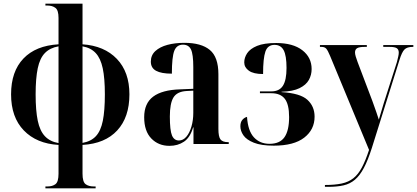

<svg xmlns="http://www.w3.org/2000/svg" viewBox="-20 -780 2259 1040"><path d="M226 240V230H237Q264 230 280.5 217.5Q297 205 297 161V5Q178 -2 109 -73.5Q40 -145 40 -269Q40 -393 107 -463Q174 -533 297 -540V-683Q297 -725 280 -737.5Q263 -750 237 -750H226V-760H427V-540Q545 -532 613 -461Q681 -390 681 -269Q681 -145 615 -73.5Q549 -2 427 5V161Q427 205 443.5 217.5Q460 230 488 230H498V240ZM297 -529Q251 -521 223.5 -493Q196 -465 184.5 -410.5Q173 -356 173 -269Q173 -181 184.5 -126Q196 -71 223.5 -42Q251 -13 297 -5ZM427 -6Q473 -14 499.5 -42.5Q526 -71 537 -126Q548 -181 548 -269Q548 -356 536.5 -410Q525 -464 498.5 -492.5Q472 -521 427 -529Z M898 10Q838 10 799.5 -30Q761 -70 761 -145Q761 -220 809.5 -256.5Q858 -293 955 -296L1027 -299V-417Q1027 -486 1014.5 -512Q1002 -538 971 -538Q937 -538 924 -504.5Q911 -471 911 -381Q854 -381 825.5 -396.5Q797 -412 797 -446Q797 -481 821.5 -503.5Q846 -526 887 -537Q928 -548 979 -548Q1070 -548 1116.5 -509.5Q1163 -471 1163 -378V-82Q1163 -39 1174.5 -24.5Q1186 -10 1216 -10H1219V0H1028V-90H1026Q1010 -35 976.5 -12.5Q943 10 898 10ZM949 -19Q972 -19 989.5 -39.5Q1007 -60 1017 -94.5Q1027 -129 1027 -169V-289L990 -287Q939 -284 919.5 -252Q900 -220 900 -149Q900 -74 911.5 -46.5Q923 -19 949 -19Z M1463 9Q1395 9 1355 -7Q1315 -23 1298.5 -47Q1282 -71 1282 -96Q1282 -118 1292.5 -130.5Q1303 -143 1318 -147Q1323 -71 1355.5 -36Q1388 -1 1440 -1Q1496 -1 1521 -37Q1546 -73 1546 -146Q1546 -215 1522.5 -245Q1499 -275 1450 -275H1388V-285H1450Q1493 -285 1512.5 -315.5Q1532 -346 1532 -412Q1532 -479 1516.5 -508Q1501 -537 1467 -537Q1430 -537 1417.5 -500.5Q1405 -464 1405 -379Q1353 -379 1328 -397Q1303 -415 1303 -442Q1303 -468 1319 -492Q1335 -516 1372.5 -531.5Q1410 -547 1476 -547Q1567 -547 1617.5 -508Q1668 -469 1668 -406Q1668 -374 1653 -347Q1638 -320 1602.5 -302.5Q1567 -285 1505 -283V-281Q1606 -275 1645 -239.5Q1684 -204 1684 -148Q1684 -78 1628 -34.5Q1572 9 1463 9Z M1740 222Q1794 222 1831 214Q1868 206 1894 185.5Q1920 165 1940 127.5Q1960 90 1979 32L1768 -477Q1756 -506 1747.5 -516Q1739 -526 1722 -526H1713V-536H1967V-526H1955Q1926 -526 1914.5 -519Q1903 -512 1903 -496Q1903 -487 1907 -473.5Q1911 -460 1917 -444L1997 -233Q2011 -195 2018.5 -172.5Q2026 -150 2032 -132Q2039 -154 2045.5 -177Q2052 -200 2059 -222L2130 -444Q2134 -460 2137 -473Q2140 -486 2140 -495Q2140 -512 2129 -519Q2118 -526 2091 -526H2056V-536H2219V-526H2215Q2185 -526 2171 -512Q2157 -498 2144 -456L1994 22Q1973 88 1951 129.5Q1929 171 1902.5 193.5Q1876 216 1841 224Q1806 232 1759 232H1740Z"/></svg>

Font: Noto Serif Display Condensed
Style: Bold
Weight: 700
Width: 3
Designer: Monotype Design Team
Foundry: Monotype Imaging Inc.
Version: Version 2.009